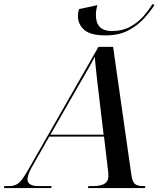

<svg xmlns="http://www.w3.org/2000/svg" viewBox="-81 -951 811 971"><path d="M454 -772Q376 -772 344.5 -800.5Q313 -829 313 -869Q313 -889 319 -905L412 -925Q404 -902 404 -875Q404 -794 485 -794Q537 -794 576 -815Q615 -836 643.5 -868Q672 -900 690 -931L700 -925Q680 -894 647.5 -858Q615 -822 567.5 -797Q520 -772 454 -772ZM-61 0 -59 -10H-35Q-6 -10 12.5 -24.5Q31 -39 59 -88L417 -714H491L583 -69Q588 -33 600.5 -21.5Q613 -10 642 -10H654L652 0H364L366 -10H391Q467 -10 467 -59Q467 -67 466.5 -76Q466 -85 465 -92L445 -260H168L78 -102Q67 -82 62.5 -68Q58 -54 58 -44Q58 -10 115 -10H180L178 0ZM295 -481 174 -270H443L419 -472Q415 -502 411 -538.5Q407 -575 403.5 -608.5Q400 -642 398 -664Q388 -643 370 -611.5Q352 -580 332 -545.5Q312 -511 295 -481Z"/></svg>

Font: Noto Serif Display Medium
Style: Italic
Weight: 500
Italic angle: -12°
Designer: Monotype Design Team
Foundry: Monotype Imaging Inc.
Version: Version 2.009